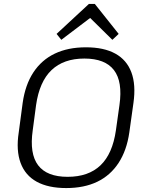

<svg xmlns="http://www.w3.org/2000/svg" viewBox="-20 -947 749 974"><path d="M316 7Q225 7 166.5 -25Q108 -57 84.5 -120.5Q61 -184 75 -275L95 -425Q108 -517 149.5 -580Q191 -643 258 -675Q325 -707 416 -707Q507 -707 565 -675Q623 -643 646.5 -580Q670 -517 657 -425L636 -275Q623 -184 581.5 -120.5Q540 -57 473.5 -25Q407 7 316 7ZM323 -50Q429 -50 490 -108.5Q551 -167 568 -286L586 -414Q603 -533 558 -591.5Q513 -650 408 -650Q303 -650 241.5 -591.5Q180 -533 163 -414L146 -286Q129 -167 173.5 -108.5Q218 -50 323 -50ZM267 -775 431 -927H461L582 -775L550 -745L423 -870H456L291 -745Z"/></svg>

Font: Pathway Extreme 28pt Light
Style: Italic
Weight: 300
Italic angle: -8°
Designer: Eduardo Rodriguez Tunni
Foundry: Eduardo Rodriguez Tunni
Version: Version 1.001;gftools[0.9.26]